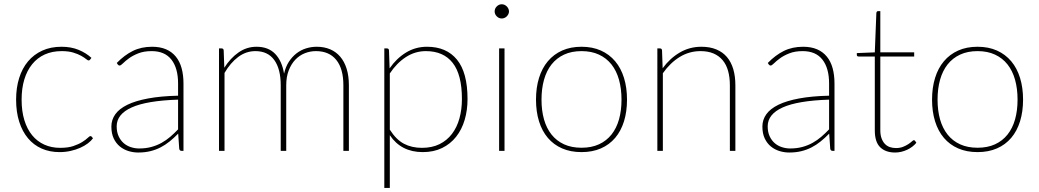

<svg xmlns="http://www.w3.org/2000/svg" viewBox="-20 -726 5002 924"><path d="M413.5 -439Q412 -437.5 410.5 -436.2Q409 -435 406.5 -435Q402.5 -435 394 -442Q385.5 -449 370.5 -457.5Q355.5 -466 332.5 -473Q309.5 -480 277 -480Q231 -480 195.2 -463.8Q159.5 -447.5 134.8 -417Q110 -386.5 97 -343.5Q84 -300.5 84 -246.5Q84 -191 97.2 -147.8Q110.5 -104.5 134.8 -75Q159 -45.5 193.2 -30Q227.5 -14.5 269.5 -14.5Q307.5 -14.5 333.2 -23.2Q359 -32 376 -42.8Q393 -53.5 402 -62.2Q411 -71 415 -71Q419 -71 421.5 -68L427.5 -60.5Q418.5 -48 402.8 -36Q387 -24 366.2 -14.8Q345.5 -5.5 320.2 0.2Q295 6 266.5 6Q219 6 180.5 -11Q142 -28 114.8 -60.5Q87.5 -93 72.5 -140Q57.5 -187 57.5 -246.5Q57.5 -303.5 72.2 -350.5Q87 -397.5 115 -430.8Q143 -464 183.5 -482.5Q224 -501 276 -501Q322 -501 358 -486.2Q394 -471.5 420 -447.5Z M854 0Q844 0 842.5 -10.5L837.5 -83Q817 -62 796.2 -45.2Q775.5 -28.5 752.8 -16.8Q730 -5 703.5 1.5Q677 8 645 8Q621.5 8 598.5 1Q575.5 -6 557 -21Q538.5 -36 527.2 -59.8Q516 -83.5 516 -117Q516 -149.5 534.8 -176Q553.5 -202.5 593 -221.8Q632.5 -241 693 -252.2Q753.5 -263.5 837 -265.5V-324Q837 -398 805 -439Q773 -480 710 -480Q672.5 -480 645.5 -469.2Q618.5 -458.5 600.5 -445.2Q582.5 -432 571.8 -421.2Q561 -410.5 555.5 -410.5Q550.5 -410.5 546.5 -416L542 -423Q579 -461 619.5 -481Q660 -501 712 -501Q750.5 -501 779 -488.8Q807.5 -476.5 826.2 -453.5Q845 -430.5 854 -397.8Q863 -365 863 -324V0ZM650 -11.5Q682 -11.5 708.5 -18.8Q735 -26 757.5 -38.5Q780 -51 799.5 -67.8Q819 -84.5 837 -103.5V-246.5Q686 -241.5 613.8 -209Q541.5 -176.5 541.5 -118Q541.5 -90.5 550.8 -70.5Q560 -50.5 575.2 -37.2Q590.5 -24 610 -17.8Q629.5 -11.5 650 -11.5Z M1034 0V-493H1046.5Q1056 -493 1056.5 -483L1059.5 -400Q1088.5 -446 1127.8 -473.5Q1167 -501 1214.5 -501Q1271 -501 1304 -467Q1337 -433 1347 -371.5Q1354.5 -404.5 1370.2 -428.8Q1386 -453 1407 -469.2Q1428 -485.5 1453 -493.2Q1478 -501 1504.5 -501Q1540 -501 1568.8 -488.8Q1597.5 -476.5 1617.5 -453Q1637.5 -429.5 1648.2 -395Q1659 -360.5 1659 -315.5V0H1632.5V-315.5Q1632.5 -395.5 1598.2 -437.8Q1564 -480 1500.5 -480Q1472.5 -480 1446.8 -469.8Q1421 -459.5 1401.2 -438.8Q1381.5 -418 1369.5 -387.2Q1357.5 -356.5 1357.5 -315.5V0H1331V-315.5Q1331 -394 1300 -437Q1269 -480 1209 -480Q1164 -480 1126.5 -452Q1089 -424 1060.5 -375V0Z M1829.5 178.5V-493H1842Q1851.5 -493 1852 -483L1855 -397Q1888 -445 1933.8 -473Q1979.5 -501 2035 -501Q2128.5 -501 2179.2 -439Q2230 -377 2230 -249.5Q2230 -195.5 2216.2 -149Q2202.5 -102.5 2175.2 -68Q2148 -33.5 2107.8 -13.8Q2067.5 6 2014.5 6Q1910.5 6 1856 -75.5V178.5ZM2029.5 -480Q1977.5 -480 1933.2 -451.2Q1889 -422.5 1856 -372.5V-102Q1886.5 -54 1924 -34.2Q1961.5 -14.5 2010.5 -14.5Q2059 -14.5 2095 -32.2Q2131 -50 2155 -81.5Q2179 -113 2191 -156Q2203 -199 2203 -249.5Q2203 -367 2158.5 -423.5Q2114 -480 2029.5 -480Z M2408 -493V0H2382V-493ZM2429.5 -671Q2429.5 -664 2426.5 -658Q2423.5 -652 2418.8 -647.2Q2414 -642.5 2407.8 -639.8Q2401.5 -637 2395 -637Q2381 -637 2370.8 -647.2Q2360.5 -657.5 2360.5 -671Q2360.5 -685 2370.8 -695.2Q2381 -705.5 2395 -705.5Q2401.5 -705.5 2407.8 -702.8Q2414 -700 2418.8 -695.2Q2423.5 -690.5 2426.5 -684.2Q2429.5 -678 2429.5 -671Z M2778.5 -501Q2831 -501 2871.8 -482.8Q2912.5 -464.5 2940.5 -431.2Q2968.5 -398 2983 -351Q2997.5 -304 2997.5 -246.5Q2997.5 -189 2983 -142.2Q2968.5 -95.5 2940.5 -62.5Q2912.5 -29.5 2871.8 -11.8Q2831 6 2778.5 6Q2726 6 2685.2 -11.8Q2644.5 -29.5 2616.5 -62.5Q2588.5 -95.5 2574 -142.2Q2559.5 -189 2559.5 -246.5Q2559.5 -304 2574 -351Q2588.5 -398 2616.5 -431.2Q2644.5 -464.5 2685.2 -482.8Q2726 -501 2778.5 -501ZM2778.5 -15Q2826.5 -15 2862.5 -31.5Q2898.5 -48 2922.8 -78.5Q2947 -109 2959 -151.5Q2971 -194 2971 -246.5Q2971 -299 2959 -342Q2947 -385 2922.8 -415.8Q2898.5 -446.5 2862.5 -463.2Q2826.5 -480 2778.5 -480Q2730.5 -480 2694.5 -463.2Q2658.5 -446.5 2634.2 -415.8Q2610 -385 2598 -342Q2586 -299 2586 -246.5Q2586 -194 2598 -151.5Q2610 -109 2634.2 -78.5Q2658.5 -48 2694.5 -31.5Q2730.5 -15 2778.5 -15Z M3143.5 0V-493H3156Q3165.5 -493 3166 -483L3169 -397.5Q3203.5 -445 3251 -473Q3298.5 -501 3355.5 -501Q3396.5 -501 3427.2 -488.2Q3458 -475.5 3478.2 -451.8Q3498.5 -428 3508.8 -393.5Q3519 -359 3519 -315.5V0H3492.5V-315.5Q3492.5 -354 3484 -384.5Q3475.5 -415 3457.8 -436.2Q3440 -457.5 3413.5 -468.8Q3387 -480 3351 -480Q3297 -480 3251 -451.8Q3205 -423.5 3170 -373.5V0Z M3987 0Q3977 0 3975.5 -10.5L3970.5 -83Q3950 -62 3929.2 -45.2Q3908.5 -28.5 3885.8 -16.8Q3863 -5 3836.5 1.5Q3810 8 3778 8Q3754.5 8 3731.5 1Q3708.5 -6 3690 -21Q3671.5 -36 3660.2 -59.8Q3649 -83.5 3649 -117Q3649 -149.5 3667.8 -176Q3686.5 -202.5 3726 -221.8Q3765.5 -241 3826 -252.2Q3886.5 -263.5 3970 -265.5V-324Q3970 -398 3938 -439Q3906 -480 3843 -480Q3805.5 -480 3778.5 -469.2Q3751.5 -458.5 3733.5 -445.2Q3715.5 -432 3704.8 -421.2Q3694 -410.5 3688.5 -410.5Q3683.5 -410.5 3679.5 -416L3675 -423Q3712 -461 3752.5 -481Q3793 -501 3845 -501Q3883.5 -501 3912 -488.8Q3940.5 -476.5 3959.2 -453.5Q3978 -430.5 3987 -397.8Q3996 -365 3996 -324V0ZM3783 -11.5Q3815 -11.5 3841.5 -18.8Q3868 -26 3890.5 -38.5Q3913 -51 3932.5 -67.8Q3952 -84.5 3970 -103.5V-246.5Q3819 -241.5 3746.8 -209Q3674.5 -176.5 3674.5 -118Q3674.5 -90.5 3683.8 -70.5Q3693 -50.5 3708.2 -37.2Q3723.5 -24 3743 -17.8Q3762.5 -11.5 3783 -11.5Z M4288 8Q4242 8 4216 -17.2Q4190 -42.5 4190 -98.5V-454H4113Q4103.5 -454 4103.5 -461.5V-470.5L4190 -474L4197.5 -664Q4198 -667 4200 -669.8Q4202 -672.5 4205.5 -672.5H4216.5V-474H4379.5V-454H4216.5V-99.5Q4216.5 -76.5 4222.5 -60.2Q4228.5 -44 4238.5 -33.5Q4248.5 -23 4262.2 -18.2Q4276 -13.5 4292 -13.5Q4311.5 -13.5 4326.2 -19.5Q4341 -25.5 4351.5 -32.5Q4362 -39.5 4368.5 -45.5Q4375 -51.5 4378 -51.5Q4380.5 -51.5 4383.5 -48.5L4390 -39Q4381.5 -28.5 4370.2 -20Q4359 -11.5 4345.5 -5.2Q4332 1 4317.5 4.5Q4303 8 4288 8Z M4684.5 -501Q4737 -501 4777.8 -482.8Q4818.5 -464.5 4846.5 -431.2Q4874.5 -398 4889 -351Q4903.5 -304 4903.5 -246.5Q4903.5 -189 4889 -142.2Q4874.5 -95.5 4846.5 -62.5Q4818.5 -29.5 4777.8 -11.8Q4737 6 4684.5 6Q4632 6 4591.2 -11.8Q4550.5 -29.5 4522.5 -62.5Q4494.5 -95.5 4480 -142.2Q4465.5 -189 4465.5 -246.5Q4465.5 -304 4480 -351Q4494.5 -398 4522.5 -431.2Q4550.5 -464.5 4591.2 -482.8Q4632 -501 4684.5 -501ZM4684.5 -15Q4732.5 -15 4768.5 -31.5Q4804.5 -48 4828.8 -78.5Q4853 -109 4865 -151.5Q4877 -194 4877 -246.5Q4877 -299 4865 -342Q4853 -385 4828.8 -415.8Q4804.5 -446.5 4768.5 -463.2Q4732.5 -480 4684.5 -480Q4636.5 -480 4600.5 -463.2Q4564.5 -446.5 4540.2 -415.8Q4516 -385 4504 -342Q4492 -299 4492 -246.5Q4492 -194 4504 -151.5Q4516 -109 4540.2 -78.5Q4564.5 -48 4600.5 -31.5Q4636.5 -15 4684.5 -15Z"/></svg>

Font: Lato Thin
Style: Regular
Weight: 200
Designer: Lukasz Dziedzic
Foundry: tyPoland Lukasz Dziedzic
Version: Version 2.007; 2014-02-27